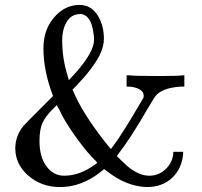

<svg xmlns="http://www.w3.org/2000/svg" viewBox="-20 -736 818 778"><path d="M195 -347Q156 -448 156 -540Q156 -623 208 -675Q249 -716 302 -716Q317 -716 326 -713Q359 -704 380 -666.5Q401 -629 401 -578Q401 -548 384 -513Q357 -459 287 -386L274 -373Q313 -276 416 -148L429 -132L437 -142Q474 -191 543 -309L562 -341V-349Q562 -366 542.5 -375.5Q523 -385 498 -385H493V-431H502Q520 -428 626 -428Q708 -428 721 -431H727V-385H712Q634 -380 608 -344Q607 -343 603 -336.5Q599 -330 591.5 -317.5Q584 -305 578 -295Q506 -171 460 -113Q453 -104 454 -103Q456 -101 473 -84.5Q490 -68 497 -62Q543 -24 585 -24Q623 -24 651 -50.5Q679 -77 682 -113V-121H722V-112Q717 -53 677.5 -15.5Q638 22 574 22Q491 19 414 -42L402 -51L391 -42Q312 22 224 22Q148 22 95 -24Q42 -70 42 -135Q42 -179 68 -217Q75 -228 156 -308ZM315 -678Q312 -679 305 -679Q270 -679 251 -648.5Q232 -618 232 -572Q232 -497 255 -426L259 -411L267 -420Q350 -507 360 -562Q360 -564 360.5 -568.5Q361 -573 361 -576Q361 -590 358 -607Q349 -668 315 -678ZM140 -164Q140 -101 168 -62.5Q196 -24 240 -24Q304 -24 366 -70Q374 -75 374 -77Q371 -80 368 -84Q339 -111 300 -163.5Q261 -216 235 -262L220 -292L210 -310L193 -293Q164 -264 152 -237.5Q140 -211 140 -164Z"/></svg>

Font: KaTeX_Main
Style: Regular
Weight: 400
Version: Version 1.1; ttfautohint (v1.3)